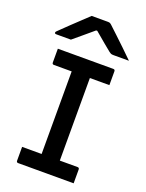

<svg xmlns="http://www.w3.org/2000/svg" viewBox="-172 -1028 844 1110"><g transform="rotate(20 250.0 -472.5)"><path d="M426 0H85Q74 0 74 -11V-96H194V-604H85Q74 -604 74 -615V-700H415Q426 -700 426 -689V-604H306V-96H415Q426 -96 426 -85ZM193 -945H294Q302 -945 307.5 -942Q313 -939 327 -925Q338 -915 365 -889.5Q392 -864 424.5 -833Q457 -802 484 -775H390Q379 -775 374 -777Q369 -779 361 -785Q347 -796 320 -818.5Q293 -841 253 -875H246Q208 -843 179 -818.5Q150 -794 127 -775H38Q27 -775 27 -782Q27 -786 30.5 -790Q34 -794 49 -808Q66 -825 93.5 -851Q121 -877 148.5 -903Q176 -929 193 -945Z"/></g></svg>

Font: Recursive Sn Lnr St Med
Style: Regular
Weight: 500
Version: Version 1.085;hotconv 1.1.0;makeotfexe 2.6.0; ttfautohint (v